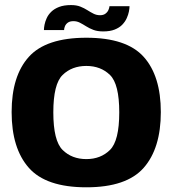

<svg xmlns="http://www.w3.org/2000/svg" viewBox="-20 -752 708 776"><path d="M329 5Q491.5 5 560.8 -73.8Q630 -152.5 630 -299Q630 -445 560.8 -522.2Q491.5 -599.5 329 -599.5Q166 -599.5 96.5 -522.2Q27 -445 27 -299Q27 -152.5 96.5 -73.8Q166 5 329 5ZM329 -109Q270.5 -109 233 -146Q195.5 -183 195.5 -298Q195.5 -412.5 233 -449Q270.5 -485.5 329 -485.5Q387 -485.5 424.5 -449Q462 -412.5 462 -298Q462 -183 424.5 -146Q387 -109 329 -109ZM397 -625Q424.5 -625 443.5 -632.5Q462.5 -640 474.2 -652.2Q486 -664.5 492.2 -678.5Q498.5 -692.5 501 -705.2Q503.5 -718 503.5 -727H422.5Q422 -720 418.2 -711.5Q414.5 -703 406.2 -696.8Q398 -690.5 384.5 -690.5Q370 -690.5 357.8 -696.8Q345.5 -703 333 -711Q320.5 -719 305 -725.2Q289.5 -731.5 267 -731.5Q238.5 -731.5 219 -724Q199.5 -716.5 187.2 -704.5Q175 -692.5 168.8 -678.8Q162.5 -665 160 -652.2Q157.5 -639.5 157.5 -630.5H239Q239 -637.5 242.5 -646Q246 -654.5 254.2 -660.5Q262.5 -666.5 277 -666.5Q291 -666.5 303 -660.2Q315 -654 328 -645.8Q341 -637.5 357.5 -631.2Q374 -625 397 -625Z"/></svg>

Font: Anybody UltraCondensed Thin
Style: Bold
Weight: 700
Version: Version 1.111